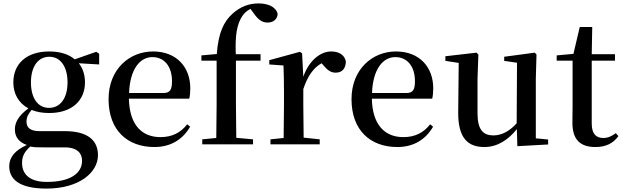

<svg xmlns="http://www.w3.org/2000/svg" viewBox="-20 -844 3644 1123"><path d="M267 -213C200 -213 161 -272 161 -362C161 -454 202 -512 269 -512C333 -512 375 -455 375 -362C375 -272 334 -213 267 -213ZM268 -183C402 -183 477 -257 477 -362C477 -406 465 -444 441 -474L560 -467V-530L543 -541L417 -497C383 -526 333 -543 268 -543C133 -543 58 -469 58 -362C58 -295 89 -241 146 -210C88 -167 67 -128 67 -87C67 -43 91 -12 137 4C68 35 34 76 34 128C34 202 89 259 252 259C446 259 553 163 553 64C553 -22 495 -77 358 -77H211C157 -77 135 -98 135 -132C135 -158 144 -176 165 -201C194 -189 228 -183 268 -183ZM157 13C179 18 202 18 239 18H358C436 18 460 56 460 96C460 170 391 220 254 220C162 220 109 182 109 109C109 69 124 43 157 13Z M883 16C978 16 1049 -28 1092 -103L1075 -117C1037 -69 989 -42 918 -42C813 -42 737 -110 734 -267H1087C1091 -284 1093 -303 1093 -328C1093 -449 1015 -543 875 -543C737 -543 615 -439 615 -264C615 -81 726 16 883 16ZM735 -300C740 -440 799 -510 871 -510C942 -510 986 -455 986 -369C986 -320 975 -300 936 -300Z M1244 0H1460V-29L1362 -38L1360 -232V-489H1504V-527H1359C1355 -638 1365 -700 1397 -750C1408 -767 1425 -782 1445 -792L1463 -768C1490 -728 1514 -712 1545 -712C1581 -712 1603 -734 1604 -763C1593 -806 1545 -824 1492 -824C1438 -824 1386 -806 1339 -763C1288 -717 1257 -650 1248 -528L1158 -520V-489H1247V-232L1245 -37L1163 -29V0Z M1638 0H1850V-29L1756 -39L1754 -232V-323C1780 -400 1813 -447 1861 -474L1869 -465C1893 -436 1913 -419 1943 -419C1984 -419 2002 -446 2003 -485C1994 -526 1959 -543 1917 -543C1853 -543 1786 -488 1754 -395L1747 -532L1734 -541L1555 -492V-467L1638 -461C1640 -412 1641 -369 1641 -301V-232L1639 -37L1562 -29V0Z M2304 16C2399 16 2470 -28 2513 -103L2496 -117C2458 -69 2410 -42 2339 -42C2234 -42 2158 -110 2155 -267H2508C2512 -284 2514 -303 2514 -328C2514 -449 2436 -543 2296 -543C2158 -543 2036 -439 2036 -264C2036 -81 2147 16 2304 16ZM2156 -300C2161 -440 2220 -510 2292 -510C2363 -510 2407 -455 2407 -369C2407 -320 2396 -300 2357 -300Z M3006 11 3186 1V-28L3114 -35V-385L3118 -525L3108 -536L2929 -512V-488L3004 -477L3002 -123C2963 -79 2916 -52 2866 -52C2807 -52 2773 -84 2773 -181V-385L2778 -525L2767 -536L2585 -515V-488L2663 -476L2660 -187C2659 -37 2716 16 2813 16C2890 16 2954 -27 3003 -89Z M3463 16C3525 16 3568 -7 3597 -48L3582 -65C3555 -46 3536 -37 3508 -37C3466 -37 3441 -62 3441 -121V-489H3577V-527H3441L3444 -686H3371L3334 -529L3236 -520V-489H3329V-223C3329 -185 3328 -161 3328 -126C3328 -29 3372 16 3463 16Z"/></svg>

Font: GenKiMin2 TW SB
Style: Regular
Weight: 600
Version: Version 2.100;PS 2.1;hotconv 16.6.51;makeotf.lib2.5.65220 DE